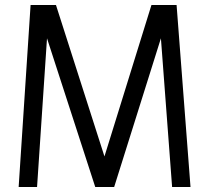

<svg xmlns="http://www.w3.org/2000/svg" viewBox="-20 -752 841 772"><path d="M55 0 103 -732H205L400 -123L589 -732H690L746 0H672L627 -598L439 0H363L169 -598L129 0Z"/></svg>

Font: Mina
Style: Regular
Weight: 400
Version: Version 1.000